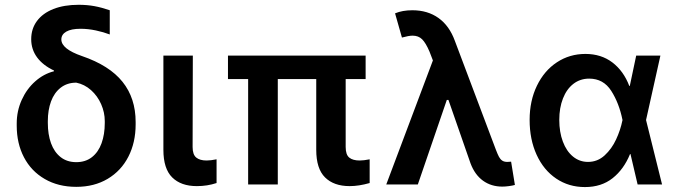

<svg xmlns="http://www.w3.org/2000/svg" viewBox="-20 -759 2782 790"><path d="M303.7 -739.3Q337.9 -739.3 367.7 -733.9Q397.5 -728.5 431.6 -716.8V-617.2Q406.2 -627 374.3 -633.8Q342.3 -640.6 311.5 -640.6Q272.9 -640.6 252.7 -628.9Q232.4 -617.2 232.4 -596.7Q232.4 -557.6 317.4 -528.3Q430.2 -489.7 484.1 -422.4Q538.1 -355 538.1 -256.8V-247.1Q538.1 -172.9 508.3 -114.5Q478.5 -56.2 423.1 -23.2Q367.7 9.8 293.9 9.8Q219.7 9.8 164.1 -22.5Q108.4 -54.7 78.6 -111.8Q48.8 -168.9 48.8 -242.2V-251Q48.8 -302.2 69.3 -347.7Q89.8 -393.1 124.8 -424.1Q159.7 -455.1 202.1 -465.8V-468.8Q156.7 -490.2 132.6 -522.9Q108.4 -555.7 108.4 -597.7Q108.4 -640.6 132.1 -672.6Q155.8 -704.6 199.7 -721.9Q243.7 -739.3 303.7 -739.3ZM293.9 -91.8Q332 -91.8 358.4 -112.5Q384.8 -133.3 397.9 -169.7Q411.1 -206.1 411.1 -252.9V-260.7Q411.1 -296.4 396.2 -330.3Q381.3 -364.3 354.5 -388.2Q327.6 -412.1 293.9 -418.9Q256.3 -418.9 229.7 -398.2Q203.1 -377.4 189.9 -341.6Q176.8 -305.7 176.8 -260.7V-252.9Q176.8 -206.1 189.9 -169.7Q203.1 -133.3 229.5 -112.5Q255.9 -91.8 293.9 -91.8Z M773.4 -530.3 772.5 -154.3Q772.5 -123 787.4 -110.8Q802.2 -98.6 830.1 -98.6Q846.7 -98.6 871.1 -103.5V-5.9Q833 6.8 790 6.8Q724.6 6.8 688.5 -29.1Q652.3 -64.9 652.3 -142.6V-530.3Z M1484.4 -433.6H1402.3V-154.3Q1402.3 -122.6 1417 -110.6Q1431.6 -98.6 1460 -98.6Q1476.6 -98.6 1501 -103.5V-5.9Q1456.5 6.8 1418.9 6.8Q1353.5 6.8 1317.4 -29.1Q1281.2 -64.9 1281.2 -142.6V-433.6H1123V0H1001V-433.6H918V-530.3H1484.4Z M1916 -86.9 1825.2 -347.7H1818.4L1699.2 0H1569.3L1761.2 -510.3L1747.1 -546.9Q1731.9 -582.5 1716.8 -597.4Q1701.7 -612.3 1677.7 -612.3Q1662.1 -612.3 1633.8 -604.5L1605.5 -704.1Q1635.7 -716.8 1676.8 -716.8Q1739.7 -716.8 1784.4 -684.8Q1829.1 -652.8 1851.6 -590.8L2020.5 -142.6Q2027.8 -123.5 2033.2 -113.5Q2038.6 -103.5 2046.6 -98.1Q2054.7 -92.8 2067.4 -92.8L2083 -93.8L2098.6 2Q2088.4 4.9 2073.7 6.8Q2059.1 8.8 2046.9 8.8Q2001 8.8 1967.3 -15.6Q1933.6 -40 1916 -86.9Z M2159.2 -265.6Q2159.2 -344.2 2189.2 -406.2Q2219.2 -468.3 2271.5 -502.7Q2323.7 -537.1 2388.7 -537.1Q2453.6 -537.1 2499.8 -502Q2545.9 -466.8 2569.3 -405.3H2571.3L2597.7 -530.3H2697.3L2638.2 -265.1L2704.1 0H2603.5L2574.2 -125H2572.3Q2546.9 -62.5 2500.7 -25.9Q2454.6 10.7 2386.7 10.7Q2320.3 10.7 2268.6 -24.2Q2216.8 -59.1 2188 -122.1Q2159.2 -185.1 2159.2 -265.6ZM2399.4 -92.8Q2438.5 -92.8 2467.8 -119.6Q2497.1 -146.5 2515.1 -185.5Q2533.2 -224.6 2541 -263.7L2541.5 -265.1L2541 -266.6Q2527.3 -334.5 2495.1 -385Q2462.9 -435.5 2404.3 -435.5Q2367.2 -435.5 2339.4 -414.1Q2311.5 -392.6 2296.4 -354Q2281.2 -315.4 2281.2 -265.6Q2281.2 -215.8 2295.9 -176.5Q2310.5 -137.2 2337.4 -115Q2364.3 -92.8 2399.4 -92.8Z"/></svg>

Font: Pretendard SemiBold
Style: Regular
Weight: 600
Designer: Base glyphs from Inter by Rasmus Andersson; Hangeul glyphs from Noto Sans CJK(Source Han Sans) by Jang Soo-young and Kan
Foundry: Kil Hyung-jin
Version: Version 1.309